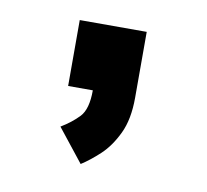

<svg xmlns="http://www.w3.org/2000/svg" viewBox="-44 -173 388 360"><g transform="rotate(10 150.0 7.0)"><path d="M81.5 0V-125.5H209V0Q209 41 196 68.2Q183 95.5 164.8 112.5Q146.5 129.5 130 140L80.5 77.5Q100.5 65.5 114.5 50.8Q128.5 36 128.5 0Z"/></g></svg>

Font: Trispace Condensed Medium
Style: Regular
Weight: 500
Width: 3
Designer: Tyler Finck
Foundry: Etcetera Type Company
Version: Version 1.210; ttfautohint (v1.8.3)